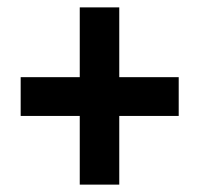

<svg xmlns="http://www.w3.org/2000/svg" viewBox="-20 -680 541 520"><path d="M196 -180H303V-366H464V-471H303V-660H196V-471H36V-366H196Z"/></svg>

Font: Noto Sans Malayalam UI Condensed
Style: Bold
Weight: 700
Width: 3
Designer: Jelle Bosma - Monotype Design Team
Foundry: Monotype Imaging Inc.
Version: Version 2.104